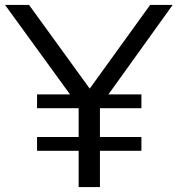

<svg xmlns="http://www.w3.org/2000/svg" viewBox="-24 -760 721 780"><path d="M126.5 -147.5V-203.5H295.5V-320.5H126.5V-376.5H260.5L-3.5 -740H94L340.5 -400L586 -740H677.5L416.5 -376.5H550.5V-320.5H382V-203.5H550.5V-147.5H382V0H295.5V-147.5Z"/></svg>

Font: Encode Sans Expanded Expanded
Style: Regular
Weight: 400
Width: 7
Designer: Multiple Designers
Foundry: Impallari Type
Version: Version 3.000; ttfautohint (v1.8.3) -l 8 -r 50 -G 200 -x 14 